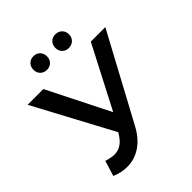

<svg xmlns="http://www.w3.org/2000/svg" viewBox="-227 -954 1104 1104"><g transform="rotate(-45 324.5 -402.0)"><path d="M643 -644 363 -124Q327 -55 275.5 -20.5Q224 14 165 14Q117 14 70 -6L99 -100Q137 -88 162 -88Q220 -88 258 -148L268 -164L11 -644H139L329 -266L525 -644ZM177 -762Q177 -787 192.5 -802.5Q208 -818 232 -818Q256 -818 271.5 -802.5Q287 -787 287 -762Q287 -738 271.5 -722.5Q256 -707 232 -707Q208 -707 192.5 -722.5Q177 -738 177 -762ZM355 -762Q355 -787 370.5 -802.5Q386 -818 410 -818Q434 -818 450 -802.5Q466 -787 466 -762Q466 -738 450 -722.5Q434 -707 410 -707Q386 -707 370.5 -722.5Q355 -738 355 -762Z"/></g></svg>

Font: Montserrat Ace
Style: Bold
Weight: 600
Designer: Julieta Ulanovsky
Foundry: Julieta Ulanovsky
Version: Version 1